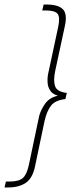

<svg xmlns="http://www.w3.org/2000/svg" viewBox="-49 -721 344 845"><path d="M-29 104 -23 78H-8Q34 78 51.5 62.5Q69 47 78 5L123 -209Q129 -234 148 -262.5Q167 -291 206 -300Q183 -306 172.5 -321.5Q162 -337 160.5 -356.5Q159 -376 162 -392L207 -602Q216 -644 205 -659.5Q194 -675 152 -675H137L143 -701H158Q206 -701 227 -681Q248 -661 237 -609L194 -409Q185 -366 193.5 -341.5Q202 -317 245 -312L239 -285Q194 -280 175.5 -256Q157 -232 147 -188L105 12Q94 64 64 84Q34 104 -14 104Z"/></svg>

Font: Kanit Thin
Style: Italic
Weight: 250
Italic angle: -12°
Designer: Katatrad Team
Foundry: CadsonDemak
Version: Version 2.000; ttfautohint (v1.8.3)